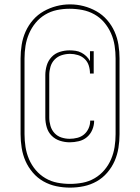

<svg xmlns="http://www.w3.org/2000/svg" viewBox="-20 -780 640 877"><path d="M298 -130Q276 -130 254 -137Q232 -144 216 -160Q200 -176 193.5 -198.5Q187 -221 187 -243V-437Q187 -459 193.5 -481Q200 -503 215.5 -519.5Q231 -536 253 -543Q275 -550 297 -550Q311 -550 325 -548Q339 -546 351.5 -539.5Q364 -533 374 -523.5Q384 -514 391 -501V-546H408V-444H391Q391 -463 385.5 -480.5Q380 -498 367 -510.5Q354 -523 336 -528.5Q318 -534 300 -534Q281 -534 262 -528Q243 -522 229.5 -508Q216 -494 210.5 -475Q205 -456 205 -437V-243Q205 -224 210.5 -205Q216 -186 229 -172Q242 -158 260.5 -152Q279 -146 298 -146Q316 -146 333.5 -150.5Q351 -155 364 -166Q377 -177 384.5 -193.5Q392 -210 392 -228Q392 -228 392 -228.5Q392 -229 392 -229H410Q410 -229 410 -228.5Q410 -228 410 -228Q410 -207 401.5 -187Q393 -167 377 -153.5Q361 -140 340 -135Q319 -130 298 -130ZM300 77Q268 77 237 70.5Q206 64 178.5 48.5Q151 33 130 8.5Q109 -16 96.5 -44.5Q84 -73 79 -104.5Q74 -136 74 -167V-513Q74 -544 79 -575.5Q84 -607 97 -636Q110 -665 131 -689Q152 -713 179.5 -728.5Q207 -744 237.5 -752Q268 -760 300 -760Q332 -760 362.5 -752Q393 -744 420.5 -728.5Q448 -713 469 -689Q490 -665 503 -636Q516 -607 521 -575.5Q526 -544 526 -513V-167Q526 -136 521 -104.5Q516 -73 503.5 -44.5Q491 -16 470 8.5Q449 33 421.5 48.5Q394 64 363 70.5Q332 77 300 77ZM300 60Q329 60 358 54.5Q387 49 412.5 34Q438 19 457 -3.5Q476 -26 487.5 -53Q499 -80 503.5 -109Q508 -138 508 -167V-513Q508 -542 503.5 -571.5Q499 -601 487 -628Q475 -655 456 -677.5Q437 -700 411 -714.5Q385 -729 356 -734.5Q327 -740 297 -740Q268 -740 239.5 -734Q211 -728 186 -713Q161 -698 142.5 -675.5Q124 -653 112.5 -626Q101 -599 96.5 -570.5Q92 -542 92 -513V-167Q92 -138 96.5 -109Q101 -80 112.5 -53Q124 -26 143 -3.5Q162 19 187.5 34Q213 49 242 54.5Q271 60 300 60Z"/></svg>

Font: Iosevka Slab Thin Extended
Style: Regular
Weight: 100
Width: 7
Monospace: yes
Designer: Belleve Invis
Foundry: Belleve Invis
Version: Version 11.1.1; ttfautohint (v1.8.3)